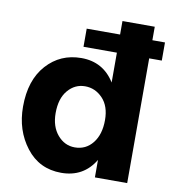

<svg xmlns="http://www.w3.org/2000/svg" viewBox="-80 -778 772 855"><g transform="rotate(10 305.5 -350.5)"><path d="M183 -252Q183 -191 215 -153.5Q247 -116 293 -116Q343 -116 374 -155Q405 -194 405 -259Q405 -322 371.5 -357Q338 -392 292 -392Q246 -392 214.5 -355Q183 -318 183 -252ZM551 0H405V-79Q354 6 253 6Q154 6 94.5 -71Q35 -148 35 -255Q35 -375 97 -444Q159 -513 254 -513Q353 -513 405 -429V-564H254V-646H405V-707H551V-646H608V-564H551Z"/></g></svg>

Font: Hind Guntur
Style: Bold
Weight: 700
Designer: Manushi Parikh, Hitesh Malaviya
Foundry: Indian Type Foundry
Version: Version 1.002;PS 1.0;hotconv 1.0.86;makeotf.lib2.5.63406; tt